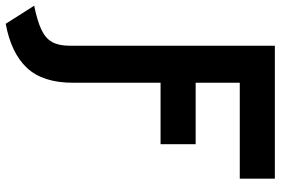

<svg xmlns="http://www.w3.org/2000/svg" viewBox="-232 -565 982 672"><g transform="rotate(90 259.0 -229.0)"><path d="M83 0V-700H548.4V-577.2H212.6V-422.8H427.6V-300H212.6V0ZM6.2 242 -57 142.4Q-4.5 131.7 26.1 117.4Q56.7 103.2 69.9 79.9Q83 56.6 83 18.8V-10H212.6V6.6Q212.6 112.2 160.6 167.7Q108.6 223.1 6.2 242Z"/></g></svg>

Font: Overpass
Style: Regular
Weight: 400
Designer: Delve Withrington, Dave Bailey, Thomas Jockin
Foundry: Delve Fonts LLC
Version: Version 4.000